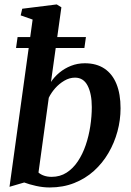

<svg xmlns="http://www.w3.org/2000/svg" viewBox="-20 -837 594 868"><path d="M210.5 -466.5Q225.5 -489.5 248.8 -508.8Q272 -528 301.2 -539.5Q330.5 -551 363.5 -551Q416 -551 452 -527Q488 -503 506.5 -457.5Q525 -412 525 -347.5Q525 -294.5 511 -242.8Q497 -191 470.2 -145.2Q443.5 -99.5 404.8 -64.5Q366 -29.5 315.5 -9.5Q265 10.5 204.5 10.5Q174.5 10.5 143 3.5Q111.5 -3.5 89.5 -12L23 7.5L127.5 -748.5L73.5 -767.5L80.5 -797.5L236.5 -817L257.5 -804ZM154 -57Q164 -48 179.2 -42.8Q194.5 -37.5 213.5 -37.5Q251.5 -37.5 281 -56.5Q310.5 -75.5 332 -107.8Q353.5 -140 367.5 -181Q381.5 -222 388.2 -266.5Q395 -311 395 -353Q395 -413 376.2 -449.5Q357.5 -486 319 -486Q294 -486 270.8 -472.2Q247.5 -458.5 229.2 -437.8Q211 -417 200.5 -395ZM59.5 -669.5H368.5L361.5 -620H52.5Z"/></svg>

Font: Merriweather 60pt SemiBold
Style: Italic
Weight: 600
Italic angle: -7.8°
Version: Version 2.101